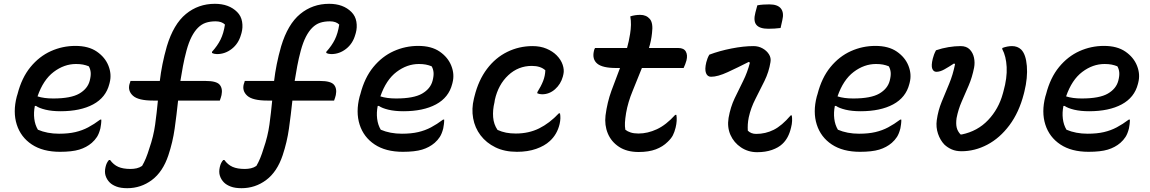

<svg xmlns="http://www.w3.org/2000/svg" viewBox="-20 -786 6040 1008"><path d="M376 -545Q445 -545 488.5 -515Q532 -485 549.5 -440.5Q567 -396 556 -353L554 -345Q536 -274 469 -238Q402 -202 298 -202Q253 -202 219.5 -210Q186 -218 169 -230H163Q156 -195 160 -162.5Q164 -130 179 -105Q228 -84 290 -84Q339 -84 375.5 -92.5Q412 -101 443 -117.5Q474 -134 506 -158H512Q512 -145 510.5 -134Q509 -123 507 -112Q500 -84 489 -67Q478 -50 462 -36Q434 -12 396 -0.5Q358 11 295 11Q205 11 147 -27.5Q89 -66 68 -132Q47 -198 68 -279L72 -292Q94 -378 140 -434Q186 -490 247 -517.5Q308 -545 376 -545ZM379 -450Q317 -450 262 -408.5Q207 -367 177 -280Q211 -269 259 -269Q352 -269 396 -294.5Q440 -320 451 -362Q458 -389 456 -407Q454 -425 446 -438Q431 -444 415.5 -447Q400 -450 379 -450Z M552 54H558Q576 79 601 90Q626 101 665 101Q682 101 697.5 97.5Q713 94 726 85Q747 50 764 -7Q786 -70 794.5 -132Q803 -194 809 -258H784Q706 -258 678 -283.5Q650 -309 660 -345Q662 -350 663 -353.5Q664 -357 665 -361H819Q824 -404 833 -449Q842 -494 856 -543Q891 -659 956 -712.5Q1021 -766 1108 -766Q1182 -766 1225 -723Q1246 -702 1251 -672Q1256 -642 1248 -613L1245 -603Q1232 -557 1197 -529.5Q1162 -502 1119 -502Q1105 -502 1093 -508V-514Q1122 -546 1138 -578.5Q1154 -611 1161 -657Q1144 -674 1112 -674Q1083 -674 1060.5 -666.5Q1038 -659 1019 -640Q1001 -622 986 -593Q971 -564 959 -520Q948 -479 940.5 -439Q933 -399 927 -361H1060Q1116 -361 1133 -341.5Q1150 -322 1143 -287Q1140 -274 1134 -258H915Q907 -182 897 -111Q887 -40 864 29Q835 116 777.5 159Q720 202 648 202Q614 202 591.5 193.5Q569 185 556 172Q541 157 534.5 137Q528 117 534 91Q539 68 552 54Z M1152 54H1158Q1176 79 1201 90Q1226 101 1265 101Q1282 101 1297.5 97.5Q1313 94 1326 85Q1347 50 1364 -7Q1386 -70 1394.5 -132Q1403 -194 1409 -258H1384Q1306 -258 1278 -283.5Q1250 -309 1260 -345Q1262 -350 1263 -353.5Q1264 -357 1265 -361H1419Q1424 -404 1433 -449Q1442 -494 1456 -543Q1491 -659 1556 -712.5Q1621 -766 1708 -766Q1782 -766 1825 -723Q1846 -702 1851 -672Q1856 -642 1848 -613L1845 -603Q1832 -557 1797 -529.5Q1762 -502 1719 -502Q1705 -502 1693 -508V-514Q1722 -546 1738 -578.5Q1754 -611 1761 -657Q1744 -674 1712 -674Q1683 -674 1660.5 -666.5Q1638 -659 1619 -640Q1601 -622 1586 -593Q1571 -564 1559 -520Q1548 -479 1540.5 -439Q1533 -399 1527 -361H1660Q1716 -361 1733 -341.5Q1750 -322 1743 -287Q1740 -274 1734 -258H1515Q1507 -182 1497 -111Q1487 -40 1464 29Q1435 116 1377.5 159Q1320 202 1248 202Q1214 202 1191.5 193.5Q1169 185 1156 172Q1141 157 1134.5 137Q1128 117 1134 91Q1139 68 1152 54Z M2176 -545Q2245 -545 2288.5 -515Q2332 -485 2349.5 -440.5Q2367 -396 2356 -353L2354 -345Q2336 -274 2269 -238Q2202 -202 2098 -202Q2053 -202 2019.5 -210Q1986 -218 1969 -230H1963Q1956 -195 1960 -162.5Q1964 -130 1979 -105Q2028 -84 2090 -84Q2139 -84 2175.5 -92.5Q2212 -101 2243 -117.5Q2274 -134 2306 -158H2312Q2312 -145 2310.5 -134Q2309 -123 2307 -112Q2300 -84 2289 -67Q2278 -50 2262 -36Q2234 -12 2196 -0.5Q2158 11 2095 11Q2005 11 1947 -27.5Q1889 -66 1868 -132Q1847 -198 1868 -279L1872 -292Q1894 -378 1940 -434Q1986 -490 2047 -517.5Q2108 -545 2176 -545ZM2179 -450Q2117 -450 2062 -408.5Q2007 -367 1977 -280Q2011 -269 2059 -269Q2152 -269 2196 -294.5Q2240 -320 2251 -362Q2258 -389 2256 -407Q2254 -425 2246 -438Q2231 -444 2215.5 -447Q2200 -450 2179 -450Z M2776 -544Q2817 -544 2849 -530.5Q2881 -517 2902 -496Q2925 -473 2934 -446Q2943 -419 2938 -397L2935 -384Q2924 -344 2894 -317.5Q2864 -291 2826 -291Q2813 -291 2801 -296V-302Q2821 -334 2831.5 -361Q2842 -388 2843 -417Q2818 -440 2772 -440Q2701 -440 2648.5 -391Q2596 -342 2578 -262L2576 -249Q2566 -208 2569 -170.5Q2572 -133 2592 -104Q2614 -94 2637 -89.5Q2660 -85 2688 -85Q2756 -85 2810.5 -112Q2865 -139 2914 -191H2920Q2925 -165 2918 -135Q2905 -80 2866 -45Q2839 -20 2795 -4.5Q2751 11 2694 11Q2629 11 2581 -12.5Q2533 -36 2503 -75.5Q2473 -115 2464 -165Q2455 -215 2468 -268L2471 -280Q2492 -365 2536.5 -424Q2581 -483 2643 -513.5Q2705 -544 2776 -544Z M3104 -534H3272Q3277 -552 3281 -570.5Q3285 -589 3288 -608Q3292 -633 3292.5 -655.5Q3293 -678 3289 -700Q3314 -708 3341 -708Q3373 -708 3391.5 -686.5Q3410 -665 3403 -612Q3401 -592 3397 -572.5Q3393 -553 3387 -534H3541Q3570 -534 3580.5 -515.5Q3591 -497 3584 -469Q3581 -459 3577.5 -449Q3574 -439 3569 -429H3350Q3326 -368 3301.5 -309Q3277 -250 3267 -193Q3262 -162 3261 -142.5Q3260 -123 3263 -105Q3274 -96 3291 -90.5Q3308 -85 3332 -85Q3380 -85 3428.5 -107.5Q3477 -130 3525 -183H3531Q3536 -153 3527 -116Q3521 -92 3512.5 -75.5Q3504 -59 3485 -41Q3460 -16 3423 -2Q3386 12 3333 12Q3271 12 3230 -15Q3189 -42 3171 -85.5Q3153 -129 3159 -180Q3168 -249 3190 -309.5Q3212 -370 3235 -429H3215Q3143 -429 3115.5 -452Q3088 -475 3098 -518Q3099 -526 3104 -534Z M3704 -499Q3757 -519 3820.5 -531.5Q3884 -544 3936 -544Q3962 -544 3983.5 -532Q4005 -520 4017 -501Q4029 -482 4025 -460Q4017 -409 3993.5 -361Q3970 -313 3946 -266.5Q3922 -220 3911 -170Q3907 -150 3906 -133.5Q3905 -117 3906 -100Q3923 -83 3950 -83Q3999 -83 4042 -104.5Q4085 -126 4131 -180H4137Q4139 -167 4138.5 -151Q4138 -135 4133 -116Q4120 -60 4087 -30Q4067 -11 4033 1Q3999 13 3955 13Q3908 13 3870.5 -12Q3833 -37 3815 -77.5Q3797 -118 3805 -167Q3815 -224 3837 -270Q3859 -316 3881.5 -361Q3904 -406 3917 -457L3911 -461Q3854 -432 3801 -407.5Q3748 -383 3713 -383Q3694 -383 3686.5 -402.5Q3679 -422 3688 -459Q3691 -470 3694.5 -479.5Q3698 -489 3704 -499ZM3956 -758Q3971 -761 3988 -762Q4005 -763 4019 -763Q4063 -763 4080 -741Q4097 -719 4087 -679L4078 -639Q4063 -637 4046 -636Q4029 -635 4014 -635Q3968 -635 3951 -655.5Q3934 -676 3946 -721Z M4576 -545Q4645 -545 4688.5 -515Q4732 -485 4749.5 -440.5Q4767 -396 4756 -353L4754 -345Q4736 -274 4669 -238Q4602 -202 4498 -202Q4453 -202 4419.5 -210Q4386 -218 4369 -230H4363Q4356 -195 4360 -162.5Q4364 -130 4379 -105Q4428 -84 4490 -84Q4539 -84 4575.5 -92.5Q4612 -101 4643 -117.5Q4674 -134 4706 -158H4712Q4712 -145 4710.5 -134Q4709 -123 4707 -112Q4700 -84 4689 -67Q4678 -50 4662 -36Q4634 -12 4596 -0.5Q4558 11 4495 11Q4405 11 4347 -27.5Q4289 -66 4268 -132Q4247 -198 4268 -279L4272 -292Q4294 -378 4340 -434Q4386 -490 4447 -517.5Q4508 -545 4576 -545ZM4579 -450Q4517 -450 4462 -408.5Q4407 -367 4377 -280Q4411 -269 4459 -269Q4552 -269 4596 -294.5Q4640 -320 4651 -362Q4658 -389 4656 -407Q4654 -425 4646 -438Q4631 -444 4615.5 -447Q4600 -450 4579 -450Z M4894 -522Q4926 -533 4959.5 -538.5Q4993 -544 5023 -544Q5054 -544 5071 -526.5Q5088 -509 5093.5 -483Q5099 -457 5094 -431Q5084 -380 5065.5 -337Q5047 -294 5029 -253Q5011 -212 5002 -166Q4998 -137 5002.5 -117Q5007 -97 5023 -80H5029Q5112 -97 5167.5 -155.5Q5223 -214 5245 -295L5248 -306Q5268 -377 5265 -434Q5262 -491 5242 -528V-534Q5255 -539 5268 -541.5Q5281 -544 5293 -544Q5322 -544 5341 -526Q5366 -501 5371 -439.5Q5376 -378 5358 -305L5355 -293Q5330 -196 5279.5 -128.5Q5229 -61 5163.5 -26.5Q5098 8 5028 8Q4999 8 4977 -1.5Q4955 -11 4938 -27Q4916 -50 4904.5 -84Q4893 -118 4898 -155Q4905 -206 4924 -252Q4943 -298 4963 -346Q4983 -394 4994 -449L4989 -453Q4960 -434 4937.5 -421.5Q4915 -409 4896 -409Q4881 -409 4874.5 -425Q4868 -441 4877 -478Q4880 -489 4883.5 -499Q4887 -509 4894 -522Z M5776 -545Q5845 -545 5888.5 -515Q5932 -485 5949.5 -440.5Q5967 -396 5956 -353L5954 -345Q5936 -274 5869 -238Q5802 -202 5698 -202Q5653 -202 5619.5 -210Q5586 -218 5569 -230H5563Q5556 -195 5560 -162.5Q5564 -130 5579 -105Q5628 -84 5690 -84Q5739 -84 5775.5 -92.5Q5812 -101 5843 -117.5Q5874 -134 5906 -158H5912Q5912 -145 5910.5 -134Q5909 -123 5907 -112Q5900 -84 5889 -67Q5878 -50 5862 -36Q5834 -12 5796 -0.5Q5758 11 5695 11Q5605 11 5547 -27.5Q5489 -66 5468 -132Q5447 -198 5468 -279L5472 -292Q5494 -378 5540 -434Q5586 -490 5647 -517.5Q5708 -545 5776 -545ZM5779 -450Q5717 -450 5662 -408.5Q5607 -367 5577 -280Q5611 -269 5659 -269Q5752 -269 5796 -294.5Q5840 -320 5851 -362Q5858 -389 5856 -407Q5854 -425 5846 -438Q5831 -444 5815.5 -447Q5800 -450 5779 -450Z"/></svg>

Font: Recursive Mn Csl St Med
Style: Italic
Weight: 500
Italic angle: -15°
Monospace: yes
Version: Version 1.079;hotconv 1.0.112;makeotfexe 2.5.65598; ttfautoh